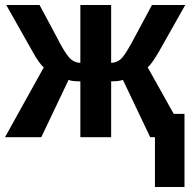

<svg xmlns="http://www.w3.org/2000/svg" viewBox="-28 -548 760 767"><path d="M591 199V0H572L463 -229Q448 -223 416 -223V0H293V-223Q258 -223 246 -229L137 0H-8L147 -279Q130 -292 102 -342L-3 -528H130L197 -403Q229 -340 247.5 -319Q266 -298 293 -297V-528H416V-297Q443 -298 460.5 -318Q478 -338 512 -403L579 -528H712L607 -342Q578 -292 562 -279L666 -93H709V199Z"/></svg>

Font: Libra Sans
Style: Bold
Weight: 700
Foundry: Context Ltd
Version: Version 1.000